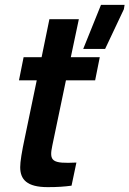

<svg xmlns="http://www.w3.org/2000/svg" viewBox="-20 -758 532 789"><path d="M492 -738H395L322 -557H412L489 -720ZM58 -428H131L83 -197C69 -132 63 -93 63 -71C63 -20 91 11 176 11C217 11 244 9 274 5L294 -90C194 -85 181 -95 195 -160L251 -428H371L390 -523H271L304 -679H183L151 -523H77Z"/></svg>

Font: Nacelle SemiBold
Style: Italic
Weight: 600
Italic angle: -12°
Designer: Sora Sagano
Foundry: Sora Sagano
Version: Version 1.000;FEAKit 1.0